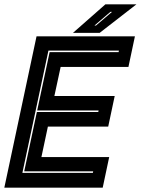

<svg xmlns="http://www.w3.org/2000/svg" viewBox="-37 -868 651 888"><path d="M-17 0 132 -700H587L557 -558.5H243.5L214.5 -424H493.5L463.5 -282.5H184.5L154.5 -141.5H468L438 0ZM66.5 -68.5H392.5L394 -75.5H75L133.5 -350H417.5L419 -357H135L192.5 -627H511.5L513 -634H187ZM300.5 -716 450.5 -848H594L424 -716ZM400 -750H407L481 -813H473.5Z"/></svg>

Font: Tourney ExtraBold
Style: Italic
Weight: 800
Italic angle: -12°
Version: Version 1.015